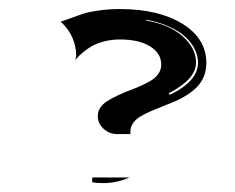

<svg xmlns="http://www.w3.org/2000/svg" viewBox="-20 -497 528 432"><path d="M116.5 -448.2Q125.2 -450.9 142.7 -457.4Q160.2 -463.9 170.9 -467.2Q181.6 -470.5 203 -473.5Q224.4 -476.6 250 -476.6Q337.4 -476.6 390.9 -443.2Q444.3 -409.9 444.3 -355.5Q444.3 -338.6 438.5 -324.6Q432.6 -310.5 422.7 -300.8Q412.8 -291 400 -282.8Q387.2 -274.7 373 -268.7Q358.9 -262.7 344.7 -257.2Q330.6 -251.7 317.7 -246.1Q304.9 -240.5 295 -234.4Q285.2 -228.3 279.3 -219.8Q273.4 -211.4 273.4 -201.2V-195.3H244.1Q225.6 -195.3 212.8 -207.5Q200 -219.7 200 -235.6Q200 -255.6 220.5 -269Q231.2 -275.9 246.1 -282.8Q261 -289.8 273.7 -294.4Q286.4 -299.1 299.6 -305.2Q312.7 -311.3 321.9 -317.1Q331.1 -323 336.9 -331.9Q342.8 -340.8 342.8 -351.6Q342.8 -377.2 317.6 -392.7Q292.5 -408.2 250 -408.2Q220 -408.2 194.8 -397.2Q182.4 -391.8 169.2 -381.2Q156 -370.6 149.2 -361.6Q151.1 -367.2 151.4 -372.1Q151.4 -392.8 142.7 -412.6Q134 -432.4 116.5 -448.2ZM187.5 -86.9V-97.7H271.5Q243.2 -85 211.7 -85Q198.7 -85 187.5 -86.9ZM309.3 -450.7Q360.6 -442.1 390.9 -415.4Q421.1 -388.7 421.1 -356Q421.1 -318.6 359.4 -287.1L362.3 -283.7Q425.5 -314.2 425.5 -356Q425.5 -371.3 418.3 -386.1Q411.1 -400.9 397.1 -413.9Q383.1 -427 360.6 -437.1Q338.1 -447.3 309.6 -452.6Z"/></svg>

Font: AgreloyInT3
Style: Medium
Weight: 400
Designer: gluk
Foundry: gluk
Version: Version 0.27